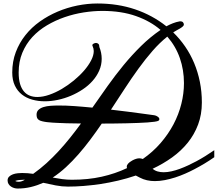

<svg xmlns="http://www.w3.org/2000/svg" viewBox="-20 -1069 1259 1110"><path d="M204.6 -375.5Q196.3 -381.3 193.8 -389.2Q191.4 -397 191.4 -406.2Q191.4 -423.3 202.4 -433.8Q213.4 -444.3 231.2 -450Q249 -455.6 271.7 -457.3Q294.4 -459 317.9 -459Q340.3 -459 362.5 -458.3Q384.8 -457.5 408.4 -455.8Q432.1 -454.1 458 -451.9Q483.9 -449.7 514.2 -446.8Q558.1 -509.8 602.5 -572.3Q647 -634.8 694.8 -692.9Q742.7 -751 795.2 -802.7Q847.7 -854.5 908.2 -896Q850.1 -946.3 766.1 -976.1Q682.1 -1005.9 571.8 -1005.9Q519.5 -1005.9 463.4 -997.1Q407.2 -988.3 353.5 -969.7Q299.8 -951.2 251.5 -922.6Q203.1 -894 166.7 -854.5Q130.4 -814.9 109.1 -763.9Q87.9 -712.9 87.9 -649.9Q87.9 -610.8 95.9 -584Q104 -557.1 118.4 -540.3Q132.8 -523.4 152.6 -515.9Q172.4 -508.3 195.8 -508.3Q228 -508.3 264.6 -521Q301.3 -533.7 337.4 -554.9Q373.5 -576.2 407 -603.8Q440.4 -631.3 466.1 -660.9Q491.7 -690.4 506.8 -719.7Q522 -749 522 -773.9Q522 -788.1 515.1 -803.2Q513.7 -805.2 513.7 -807.6Q513.7 -810.5 516.1 -813Q518.6 -815.4 521.7 -817.1Q524.9 -818.8 528.6 -819.8Q532.2 -820.8 535.2 -820.8Q542.5 -820.8 548.3 -815.7Q554.2 -810.5 554.2 -800.8V-797.9Q567.9 -764.2 567.9 -729Q567.9 -693.4 553.7 -661.1Q539.6 -628.9 515.4 -601.6Q491.2 -574.2 458.7 -552.5Q426.3 -530.8 389.9 -515.4Q353.5 -500 314.7 -491.7Q275.9 -483.4 238.8 -483.4Q200.7 -483.4 166.5 -492.9Q132.3 -502.4 106.7 -522.5Q81.1 -542.5 65.9 -574.2Q50.8 -606 50.8 -649.9Q50.8 -713.4 71.3 -767.6Q91.8 -821.8 127.2 -866.2Q162.6 -910.6 210.4 -944.6Q258.3 -978.5 313 -1001.7Q367.7 -1024.9 426.8 -1036.9Q485.8 -1048.8 543.9 -1048.8Q660.6 -1048.8 760.7 -1015.1Q860.8 -981.4 941.9 -917Q960 -926.8 979 -934.3Q998 -941.9 1020 -945.8H1022.9Q1032.7 -945.8 1037.8 -940.2Q1043 -934.6 1043 -926.8Q1043 -921.4 1036.6 -915.8Q1030.3 -910.2 1020.8 -904.5Q1011.2 -898.9 1000.7 -893.3Q990.2 -887.7 981.4 -881.8Q1020 -844.2 1050.5 -799.8Q1081.1 -755.4 1102.5 -704.1Q1124 -652.8 1135.5 -595.7Q1147 -538.6 1147 -476.1Q1147 -406.7 1125.2 -348.9Q1103.5 -291 1065.2 -243.7Q1026.9 -196.3 974.9 -158.9Q922.9 -121.6 862.3 -93.3Q875 -82.5 891.1 -77.9Q907.2 -73.2 925.8 -73.2Q947.3 -73.2 971.4 -78.6Q995.6 -84 1020 -93Q1044.4 -102.1 1068.8 -113.5Q1093.3 -125 1115.2 -136.7Q1141.6 -150.9 1167 -166.7Q1192.4 -182.6 1218.8 -200.7V-160.2Q1190.9 -140.6 1162.4 -123.5Q1133.8 -106.4 1104 -90.8Q1079.1 -77.6 1050.8 -65.2Q1022.5 -52.7 992.9 -43.2Q963.4 -33.7 933.3 -27.8Q903.3 -22 875 -22Q851.6 -22 829.8 -26.9Q808.1 -31.7 788.6 -42L765.1 -54.2Q714.8 -37.1 663.1 -24.9Q611.3 -12.7 560.8 -5.1Q510.3 2.4 462.6 6.1Q415 9.8 373 9.8Q337.9 9.8 302.2 2.9Q266.6 -3.9 230 -12.2Q194.8 3.4 158.2 12.2Q121.6 21 82 21Q72.3 21 62 18.1Q51.8 15.1 43.2 9.3Q34.7 3.4 29.3 -5.4Q23.9 -14.2 23.9 -25.9Q23.9 -39.6 33 -48.1Q42 -56.6 54.9 -61.3Q67.9 -65.9 82.3 -67.4Q96.7 -68.8 107.9 -68.8Q124 -68.8 140.1 -67.6Q156.2 -66.4 171.9 -64Q211.9 -92.3 248.8 -125.7Q285.6 -159.2 319.6 -196Q353.5 -232.9 385.5 -272.9Q417.5 -313 448.2 -355L363.3 -356.4Q357.9 -356.9 345.9 -357.2Q334 -357.4 318.4 -358.2Q302.7 -358.9 285.4 -359.9Q268.1 -360.8 252.4 -362.8Q236.8 -364.7 223.9 -367.9Q210.9 -371.1 204.6 -375.5ZM744.6 -141.1Q767.6 -153.8 786.1 -153.8Q793.9 -153.8 805.7 -149.9Q864.3 -190.9 908.7 -242.2Q953.1 -293.5 983.2 -350.6Q1013.2 -407.7 1028.3 -468.3Q1043.5 -528.8 1043.5 -588.4Q1043.5 -664.6 1019.8 -732.9Q996.1 -801.3 947.3 -857.4Q903.3 -822.3 861.8 -774.7Q820.3 -727.1 780.3 -671.9Q740.2 -616.7 700.9 -556.2Q661.6 -495.6 621.6 -435.1Q671.9 -429.2 716.3 -423.6Q760.7 -418 795.9 -413.1L871.6 -402.8Q882.3 -401.4 891.8 -394.5Q901.4 -387.7 901.4 -379.9Q901.4 -374 895.5 -370.6Q890.1 -367.7 873.5 -365.2Q856.9 -362.8 832.3 -361.1Q807.6 -359.4 776.6 -358.2Q745.6 -356.9 710.9 -356.2Q676.3 -355.5 639.9 -355Q603.5 -354.5 568.4 -354.5Q536.1 -307.1 502.4 -262.2Q468.8 -217.3 433.6 -177Q398.4 -136.7 361.3 -102.5Q324.2 -68.4 284.7 -42.5Q312.5 -37.1 340.1 -33.4Q367.7 -29.8 396 -29.8Q489.7 -29.8 568.1 -47.4Q646.5 -64.9 714.4 -97.2Q712.9 -100.6 712.9 -105.5Q712.9 -113.8 720.2 -122.6Q727.5 -131.3 744.6 -141.1ZM87.9 -18.1Q105 -18.1 123.5 -29.8H116.2Q103.5 -29.8 91.1 -28.3Q78.6 -26.9 67.9 -22.9Q72.8 -20 77.6 -19Q82.5 -18.1 87.9 -18.1Z"/></svg>

Font: Meddon
Style: Regular
Weight: 400
Designer: Vernon Adams
Foundry: Vernon Adams
Version: Version 1.000